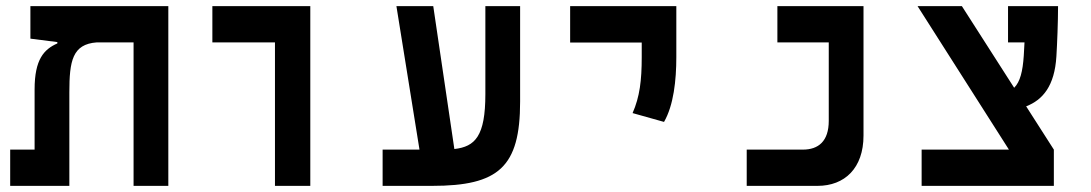

<svg xmlns="http://www.w3.org/2000/svg" viewBox="-20 -606 3556 626"><path d="M528.8 0V-585.9H79.1V-480L167 -468.8V-464.4C123.5 -445.3 92.8 -412.6 92.8 -314.5V-118.2H13.2V0H206.1V-305.2C206.1 -407.7 216.3 -461.9 295.4 -467.8H415.5V0Z M876.5 0H991.7V-585.9H672.4V-467.8H876.5Z M1227.5 0H1388.7C1605.5 0 1675.8 -61 1675.8 -274.9V-585.9H1562.5V-299.3C1562.5 -162.1 1529.3 -127.9 1461.4 -120.1L1392.6 -585.9H1272.5L1347.7 -118.2H1227.5Z M2145 -208.5C2176.3 -262.7 2185.1 -344.2 2185.1 -419.9V-585.9H1838.9V-467.3H2072.3V-419.9C2072.3 -344.2 2065.9 -290.5 2042.5 -237.3Z M2414.6 0H2645.5C2733.9 0 2795.4 -57.6 2795.4 -164.1V-585.9H2514.6V-467.8H2682.1V-211.9C2682.1 -145.5 2648.4 -118.2 2597.7 -118.2H2414.6Z M2984.9 0H3416V-118.2L3325.7 -259.3C3379.9 -280.3 3418.5 -325.7 3424.3 -422.4C3426.8 -463.4 3429.7 -534.2 3429.7 -585.9H3266.6V-467.8H3320.3C3319.8 -453.1 3318.8 -438.5 3317.9 -424.3C3314.5 -373.5 3306.2 -339.4 3286.6 -319.8L3116.2 -585.9H2971.7L3269.5 -118.2H2984.9Z"/></svg>

Font: Cascadia Code PL SemiBold
Style: Regular
Weight: 600
Monospace: yes
Designer: Aaron Bell
Foundry: Saja Typeworks
Version: Version 2404.023